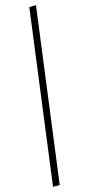

<svg xmlns="http://www.w3.org/2000/svg" viewBox="-146 -872 478 1025"><g transform="rotate(-15 93.5 -360.0)"><path d="M47 120H10L136 -840H173Z"/></g></svg>

Font: Tanohe Sans ExtraLight
Style: Italic
Weight: 200
Designer: Village Type and Design LLC & Cristiano Sobral
Foundry: Cooper Hewitt Smithsonian Design Museum
Version: Version 1.00;September 29, 2021;FontCreator 13.0.0.2655 64-b